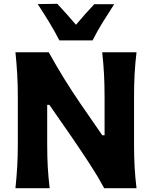

<svg xmlns="http://www.w3.org/2000/svg" viewBox="-20 -987 797 1007"><path d="M61 0Q67 -57.5 70.2 -111.5Q73.5 -165.5 73.5 -232.5V-474.5Q73.5 -543.5 70.2 -598.8Q67 -654 61 -713H235.5Q276.5 -639.5 316.2 -575Q356 -510.5 400.5 -445.5L516.5 -277.5H528.5V-474.5Q528.5 -543.5 525.5 -598.8Q522.5 -654 516 -713H696Q689 -654 686 -598.8Q683 -543.5 683 -474.5V-232.5Q683 -165.5 686 -111.5Q689 -57.5 696 0H526.5Q492.5 -63 451.2 -126.2Q410 -189.5 357 -267L239 -437H227.5V-232.5Q227.5 -165.5 230.5 -111.5Q233.5 -57.5 240.5 0ZM291.5 -775Q267 -823 238 -870.5Q209 -918 178 -965.5L280.5 -967Q332 -912 378.5 -857Q423.5 -911 474.5 -965H579Q548 -917.5 518.8 -870.2Q489.5 -823 465.5 -775Z"/></svg>

Font: Commissioner Flair
Style: Bold
Weight: 700
Designer: Kostas Bartsokas
Foundry: Kostas Bartsokas
Version: Version 1.000; ttfautohint (v1.8.3)